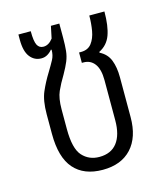

<svg xmlns="http://www.w3.org/2000/svg" viewBox="-86 -585 576 662"><g transform="rotate(-15 202.5 -254.0)"><path d="M201 9Q134 9 98.5 -31.5Q63 -72 63 -156V-226Q63 -275 76 -305Q89 -335 107 -364Q121 -387 129 -402Q137 -417 137 -436L135 -438Q128 -429 118 -423Q108 -417 96 -417Q71 -417 55.5 -437Q40 -457 40 -498V-517H84Q84 -481 91 -467.5Q98 -454 113 -454Q132 -454 147 -474L156 -517H186V-468Q186 -439 184 -420Q182 -401 175 -384Q168 -367 155 -344Q138 -316 127.5 -292.5Q117 -269 117 -229V-159Q117 -89 140.5 -63Q164 -37 201 -37Q243 -37 264.5 -65Q286 -93 286 -145V-288Q286 -327 271.5 -346.5Q257 -366 232 -366H226V-403H233Q258 -403 271 -420Q284 -437 288.5 -463Q293 -489 293 -517H347Q347 -465 335.5 -433.5Q324 -402 294 -387V-384Q320 -371 330 -345.5Q340 -320 340 -284V-142Q340 -70 303.5 -30.5Q267 9 201 9Z"/></g></svg>

Font: Noto Sans Thai UI ExtCond Light
Style: Regular
Weight: 300
Width: 2
Designer: Monotype Design Team
Foundry: Monotype Imaging Inc.
Version: Version 2.000; ttfautohint (v1.8.4.7-5d5b)